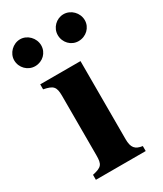

<svg xmlns="http://www.w3.org/2000/svg" viewBox="-201 -733 681 801"><g transform="rotate(-30 139.5 -333.0)"><path d="M208 -461H14V-437C58 -428 69 -419 69 -374V-88C69 -44 62 -34 16 -24V0H256V-24C221 -29 208 -44 208 -85ZM35 -666C0 -666 -30 -636 -30 -602C-30 -566 -1 -537 34 -537C71 -537 99 -565 99 -600C99 -636 69 -666 35 -666ZM244 -666C209 -666 180 -637 180 -602C180 -566 208 -537 243 -537C280 -537 309 -565 309 -600C309 -636 279 -666 244 -666Z"/></g></svg>

Font: XITS
Style: Bold
Weight: 700
Designer: MicroPress Inc., with final additions and corrections provided by Coen Hoffman, Elsevier (retired)
Version: Version 1.107